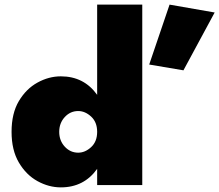

<svg xmlns="http://www.w3.org/2000/svg" viewBox="-20 -800 948 830"><path d="M30 -230Q30 -310 61.5 -363Q93 -416 142 -443Q191 -470 243 -470Q343 -470 400 -390V-780H595V0H400V-70Q343 10 243 10Q191 10 142 -17Q93 -44 61.5 -97.5Q30 -151 30 -230ZM713 -780 908 -746 773 -496 625 -521ZM236 -230Q236 -192 260 -166Q284 -140 318 -140Q348 -140 374 -164Q400 -188 400 -230Q400 -272 374 -296Q348 -320 318 -320Q284 -320 260 -294Q236 -268 236 -230Z"/></svg>

Font: Jost* Black
Style: Regular
Weight: 900
Version: Version 3.7